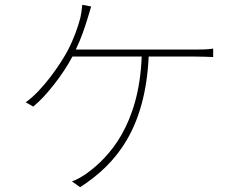

<svg xmlns="http://www.w3.org/2000/svg" viewBox="-20 -756 996 798"><path d="M87 -331 118 -313C171 -355 243 -448 281 -521H569C558 -233 430 -101 344 -38C324 -23 299 -9 279 -2L313 22C467 -77 584 -226 598 -521H787C809 -521 842 -520 866 -519V-554C842 -550 810 -550 787 -550H295C318 -598 331 -638 342 -673L359 -729L322 -736C320 -713 317 -697 314 -682C304 -644 288 -597 261 -545C231 -489 156 -379 87 -331Z"/></svg>

Font: Kinto Sans Thin
Style: Regular
Weight: 100
Designer: Authors: Ryoko NISHIZUKA  (kana & ideographs); Paul D. Hunt (Latin, Greek & Cyrillic); Wenlong ZHANG  (bopomofo); Sandol
Foundry: Adobe Systems Incorporated, ookami Inc.
Version: Version 0.001